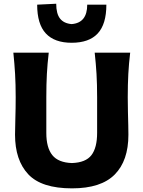

<svg xmlns="http://www.w3.org/2000/svg" viewBox="-20 -995 768 1028"><path d="M365.5 13.5Q202 13.5 131.2 -62Q60.5 -137.5 60.5 -274Q60.5 -303 62.2 -359.5Q64 -416 64 -474.5Q64 -543.5 60.8 -598.8Q57.5 -654 51.5 -713H241Q234 -654 231 -598.8Q228 -543.5 228 -474.5V-283Q228 -204.5 260 -164.5Q292 -124.5 365 -122Q439 -124.5 469.5 -164.2Q500 -204 500 -283.5V-474.5Q500 -543.5 496.8 -598.8Q493.5 -654 487 -713H677Q670 -654 667 -598.8Q664 -543.5 664 -474.5Q664 -435.5 665 -396.2Q666 -357 666.8 -324.5Q667.5 -292 667.5 -273.5Q667.5 -134.5 594.2 -60.5Q521 13.5 365.5 13.5ZM363.5 -766Q272 -766 225.5 -815.8Q179 -865.5 179 -970L281 -975Q281 -921.5 301.5 -895.5Q322 -869.5 363.5 -866Q447 -872.5 447 -970H549.5Q549.5 -865.5 503.2 -815.8Q457 -766 363.5 -766Z"/></svg>

Font: Commissioner Flair
Style: Bold
Weight: 700
Designer: Kostas Bartsokas
Foundry: Kostas Bartsokas
Version: Version 1.000; ttfautohint (v1.8.3)